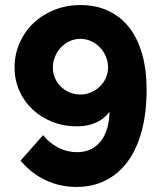

<svg xmlns="http://www.w3.org/2000/svg" viewBox="-20 -736 647 766"><path d="M38.1 -466.8Q38.1 -518.6 58.1 -564.2Q78.1 -609.9 113 -643.3Q147.9 -676.8 196.5 -696.3Q245.1 -715.8 300.8 -715.8Q362.8 -715.8 411.9 -692.9Q460.9 -669.9 494.9 -627Q528.8 -584 546.9 -521Q564.9 -458 564.9 -378.9Q564.9 -286.1 545.4 -213.6Q525.9 -141.1 489.5 -91.6Q453.1 -42 401.1 -16.1Q349.1 9.8 285.2 9.8Q219.2 9.8 162.1 -17.1Q105 -43.9 62 -95.2L151.9 -196.8Q177.7 -164.6 212.9 -146.7Q248 -128.9 287.1 -128.9Q346.2 -128.9 380.6 -170.9Q415 -212.9 417 -290Q397 -262.2 363.5 -247.1Q330.1 -231.9 287.1 -231.9Q233.9 -231.9 188.5 -250Q143.1 -268.1 109.6 -299.6Q76.2 -331.1 57.1 -374Q38.1 -417 38.1 -466.8ZM190.9 -466.8Q190.9 -443.8 199.5 -424.3Q208 -404.8 222.9 -390.4Q237.8 -376 257.8 -367.4Q277.8 -358.9 300.8 -358.9Q322.8 -358.9 342.8 -367.4Q362.8 -376 377.9 -390.4Q393.1 -404.8 402.1 -424.3Q411.1 -443.8 411.1 -466.8Q411.1 -489.7 402.1 -511Q393.1 -532.2 377.9 -547.6Q362.8 -563 342.8 -572Q322.8 -581.1 300.8 -581.1Q278.8 -581.1 258.8 -572Q238.8 -563 223.9 -547.6Q209 -532.2 200 -511.2Q190.9 -490.2 190.9 -466.8Z"/></svg>

Font: Raleway ExtraBold
Style: Regular
Weight: 800
Designer: Matt McInerney, Pablo Impallari, Rodrigo Fuenzalida
Foundry: Matt McInerney, Pablo Impallari, Rodrigo Fuenzalida
Version: Version 3.000g; ttfautohint (v1.5) -l 8 -r 28 -G 28 -x 14 -D